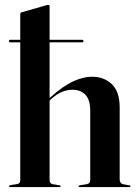

<svg xmlns="http://www.w3.org/2000/svg" viewBox="-20 -762 560 782"><path d="M16.5 -595Q16.5 -597 17.8 -598.5Q19 -600 21.5 -600H315Q317.5 -600 318.8 -598.5Q320 -597 320 -595Q320 -592.5 318.8 -591Q317.5 -589.5 315 -589.5H21.5Q16.5 -589.5 16.5 -595ZM171.5 -343 166 -349 184.5 -365Q236.5 -411.5 277.8 -430.5Q319 -449.5 354.5 -449.5Q404 -449.5 435.8 -419Q467.5 -388.5 467.5 -323.5V-31Q467.5 -23 471.2 -18Q475 -13 482.5 -11.5L506.5 -7Q509.5 -7 510.5 -6Q511.5 -5 511.5 -3.5Q511.5 -2 510.5 -1Q509.5 0 507 0H305Q300 0 300 -3.5Q300 -6.5 306 -7.5L334 -12Q342.5 -14 345 -18.8Q347.5 -23.5 347.5 -31V-311Q347.5 -355.5 328 -376Q308.5 -396.5 274.5 -396.5Q253.5 -396.5 232 -387.5Q210.5 -378.5 189 -359ZM182 -736.5V-28.5Q182 -21.5 185 -17.5Q188 -13.5 194 -12L221.5 -7.5Q227 -6.5 227 -3.5Q227 0 222.5 0H21Q19.5 0 18.2 -1Q17 -2 17 -3.5Q17 -5 18.5 -6.2Q20 -7.5 23.5 -8L50.5 -12.5Q57 -13.5 59.8 -17.5Q62.5 -21.5 62.5 -28V-702.5Q62.5 -707 63.8 -709.2Q65 -711.5 68.5 -712L166 -740Q170.5 -741.5 172.5 -741.8Q174.5 -742 176.5 -742Q179.5 -742 180.8 -740.5Q182 -739 182 -736.5Z"/></svg>

Font: Fraunces 120pt SemiBold
Style: Regular
Weight: 600
Version: Version 1.000;[b76b70a41]